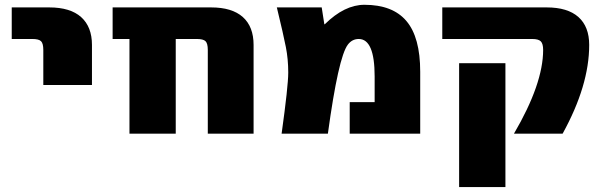

<svg xmlns="http://www.w3.org/2000/svg" viewBox="-20 -550 2478 790"><path d="M28.3 -389.6V-519.5H182.6Q269.5 -519.5 314 -479.5Q358.4 -439.5 358.4 -365.2V-200.2H158.2V-344.7Q158.2 -371.1 148.9 -380.4Q139.6 -389.6 113.3 -389.6Z M443.4 -389.6V-519.5H848.6Q934.6 -519.5 979 -480Q1023.4 -440.4 1023.4 -365.2V0H835V-344.7Q835 -371.1 825.7 -380.4Q816.4 -389.6 790 -389.6H703.1V0H512.7V-389.6Z M1119.1 -519.5H1303.7L1314.5 -450.2H1316.4Q1397.5 -530.3 1479.5 -530.3Q1595.7 -530.3 1652.3 -463.4Q1709 -396.5 1709 -254.9V0H1418.9V-129.9H1521.5V-235.4Q1521.5 -389.6 1456.1 -389.6Q1428.7 -389.6 1411.1 -366.2Q1372.1 -314.5 1329.1 0H1138.7Q1166 -196.3 1166 -251.5Q1166 -306.6 1156.2 -356.4Q1146.5 -406.2 1119.1 -519.5Z M1799.8 -389.6V-519.5H2229.5Q2315.4 -519.5 2359.9 -480Q2404.3 -440.4 2404.3 -365.2Q2404.3 -198.2 2294.9 0H2094.7Q2214.8 -205.1 2214.8 -344.7Q2214.8 -370.1 2205.1 -379.9Q2195.3 -389.6 2169.9 -389.6ZM1869.1 219.7V-290H2059.6V219.7Z"/></svg>

Font: GenEi M Gothic v2 Black
Style: Regular
Weight: 900
Version: Version 2.0